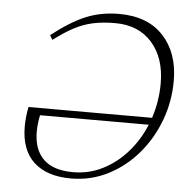

<svg xmlns="http://www.w3.org/2000/svg" viewBox="-50 -729 763 788"><g transform="rotate(5 331.0 -335.0)"><path d="M72 -267H581Q604 -336.5 604 -410.5Q604 -515.5 548.5 -578.2Q493 -641 396.5 -641Q345 -641 305 -632.2Q265 -623.5 227.8 -603.8Q190.5 -584 145.5 -550L134.5 -568.5Q209.5 -627.5 272 -653.8Q334.5 -680 410 -680Q528 -680 592.2 -610.2Q656.5 -540.5 656.5 -426Q656.5 -340.5 627.2 -262.2Q598 -184 545.2 -122.5Q492.5 -61 422.2 -25.5Q352 10 270.5 10Q171 10 117.2 -40Q63.5 -90 63.5 -186.5Q63.5 -205 65.5 -225.2Q67.5 -245.5 72 -267ZM114.5 -169.5Q114.5 -95.5 155 -56Q195.5 -16.5 277 -16.5Q342.5 -16.5 399.2 -45.2Q456 -74 499.8 -123.8Q543.5 -173.5 570 -237.5H122Q114.5 -201 114.5 -169.5Z"/></g></svg>

Font: Newsreader Text Light
Style: Italic
Weight: 300
Italic angle: -17°
Designer: Hugues Gentile
Foundry: Production Type
Version: Version 1.001